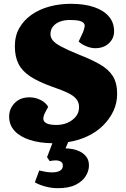

<svg xmlns="http://www.w3.org/2000/svg" viewBox="-20 -738 664 1008"><path d="M283 250Q251 250 217.5 241Q184 232 163 219L186 157Q204 161 219.5 164Q235 167 254 167Q268 167 280.5 164Q293 161 301.5 153Q310 145 310 131Q310 117 299 110.5Q288 104 272.5 104Q257 104 241 108L227 87L255 14Q187 13 136 -3.5Q85 -20 56.5 -51Q28 -82 28 -126Q28 -167 57 -197Q86 -227 135 -227Q165 -227 192.5 -213.5Q220 -200 233 -177L218 -149Q208 -131 207.5 -115.5Q207 -100 223.5 -91Q240 -82 277 -82Q309 -82 335.5 -94Q362 -106 378.5 -126.5Q395 -147 395 -175Q395 -201 380.5 -218.5Q366 -236 335 -251Q304 -266 253 -283Q181 -309 138.5 -337Q96 -365 77 -403Q58 -441 58 -495Q58 -550 81.5 -591Q105 -632 145.5 -660.5Q186 -689 239 -703.5Q292 -718 352 -718Q424 -718 474.5 -700.5Q525 -683 552 -651Q579 -619 579 -574Q579 -536 551.5 -510.5Q524 -485 480 -485Q457 -485 432 -495.5Q407 -506 393 -520L415 -567Q422 -584 424.5 -599Q427 -614 411 -623.5Q395 -633 346 -633Q316 -633 293.5 -624Q271 -615 258 -598.5Q245 -582 245 -559Q245 -541 257 -526Q269 -511 300.5 -494Q332 -477 390 -453Q457 -427 503 -401Q549 -375 572 -339Q595 -303 595 -245Q595 -197 575.5 -155.5Q556 -114 522 -80Q488 -46 441 -23.5Q394 -1 338 8L324 41Q336 41 356.5 44Q377 47 397.5 56.5Q418 66 432.5 84Q447 102 447 131Q447 159 430 186.5Q413 214 377.5 232Q342 250 283 250Z"/></svg>

Font: Literata 18pt Black
Style: Italic
Weight: 900
Italic angle: -2°
Designer: Latin by Veronika Burian and Jose Scaglione. Greek by Irene Vlachou. Cyrillic by Vera Evstafieva
Foundry: TypeTogether
Version: Version 3.103;gftools[0.9.29]